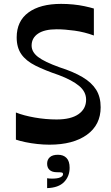

<svg xmlns="http://www.w3.org/2000/svg" viewBox="-20 -733 572 990"><path d="M62 -13V-153Q102 -137 159 -127Q216 -117 272 -117Q346 -117 385 -144.5Q424 -172 424 -219Q424 -260 388 -290Q352 -320 283 -346Q212 -370 163 -394.5Q114 -419 90 -453.5Q66 -488 66 -540Q66 -624 126.5 -668.5Q187 -713 295 -713Q326 -713 357 -710Q388 -707 416 -701Q444 -695 464 -689V-550Q415 -568 364 -575Q313 -582 272 -582Q209 -582 176 -559.5Q143 -537 143 -498Q143 -465 176 -439.5Q209 -414 287 -386Q359 -363 406 -335Q453 -307 476 -270Q499 -233 499 -180Q499 -89 428 -38Q357 13 235 13Q205 13 172.5 9.5Q140 6 111.5 0Q83 -6 62 -13ZM223 237V186Q228 187 234.5 187.5Q241 188 248 188Q277 188 291 181.5Q305 175 305 165Q305 158 298.5 156.5Q292 155 273 155Q249 155 236 143.5Q223 132 223 111Q223 90 237 77.5Q251 65 279 65Q307 65 323 81.5Q339 98 339 132Q339 176 310.5 205.5Q282 235 223 237Z"/></svg>

Font: Ojuju SemiBold
Style: Regular
Weight: 600
Designer: Chisaokwu Joboson, Mirko Velimirovic
Foundry: Udi Foundry
Version: Version 1.000